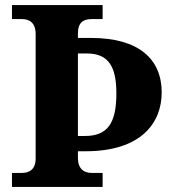

<svg xmlns="http://www.w3.org/2000/svg" viewBox="-20 -734 683 754"><path d="M27 0H383V-55H339C311 -55 287 -70 286 -111V-140H316C534 -140 615 -251 615 -371C615 -502 525 -585 338 -585H286V-603C286 -646 308 -659 339 -659H383V-714H27V-659H67C94 -659 120 -646 120 -600V-111C120 -68 94 -55 67 -55H27ZM313 -200H286V-524H321C406 -524 437 -473 437 -367C437 -248 401 -200 313 -200Z"/></svg>

Font: Noto Serif Hentaigana Bold
Style: Regular
Weight: 700
Designer: Kazuhiro Yamada
Foundry: nipponia
Version: Version 1.000